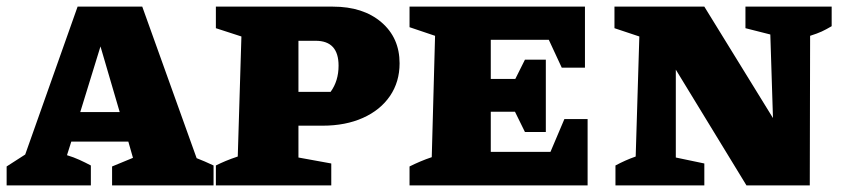

<svg xmlns="http://www.w3.org/2000/svg" viewBox="-39 -559 2545 579"><path d="M554 -82Q567 -77 578.5 -72Q590 -67 605 -60V0H299V-57L362 -83L348 -132H176L163 -91Q183 -85 200.5 -77Q218 -69 235 -60V0H-19V-57L37 -93L195 -539H390ZM203 -221H322L264 -419Z M965 -539Q1056 -539 1111 -492Q1166 -445 1166 -368Q1166 -312 1137 -269.5Q1108 -227 1055.5 -203.5Q1003 -180 934 -180H861V-84L960 -66V0H612V-60Q626 -67 641.5 -73.5Q657 -80 678 -87L689 -449L612 -474V-539ZM913 -436H861V-282H958Q982 -315 982 -361Q982 -436 913 -436Z M1663 -200H1733V0H1196V-57Q1212 -65 1228.5 -72Q1245 -79 1263 -85L1273 -451L1196 -477V-539H1725V-355H1655L1616 -439H1441V-321H1515L1544 -379H1607V-161H1544L1514 -222H1441V-101H1621Z M2209 -539H2469V-480Q2452 -470 2439 -464Q2426 -458 2404 -451L2403 0H2212L1999 -349V-84L2085 -66V0H1817V-60Q1832 -68 1846.5 -74.5Q1861 -81 1878 -87L1889 -449L1814 -474V-539H2085L2292 -203L2284 -455L2209 -474Z"/></svg>

Font: Piazzolla SC ExtraBold
Style: Regular
Weight: 800
Designer: Juan Pablo del Peral
Foundry: Huerta Tipografica
Version: Version 1.330